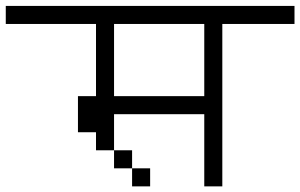

<svg xmlns="http://www.w3.org/2000/svg" viewBox="-20 -708 1040 665"><path d="M1000 -625H750V-62.5H687.5V-312.5H375V-187.5H312.5V-250H250V-375H312.5V-625H0V-687.5H1000ZM375 -187.5H437.5V-125H375ZM687.5 -375V-625H375V-375ZM437.5 -125H500V-62.5H437.5Z"/></svg>

Font: ChillBitmapSE 16px
Style: Regular
Weight: 400
Designer: Designed by Warren2060
Foundry: ChillType
Version: Version 1.000